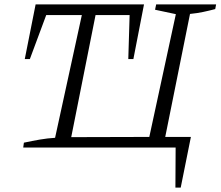

<svg xmlns="http://www.w3.org/2000/svg" viewBox="-20 -667 997 868"><path d="M773 181 774 0H85L88 -22Q125 -30 160 -36Q195 -42 229 -44L350 -599H189L115 -400H92L141 -647H631L583 -400H560L566 -599H412L302 -47L655 -48L775 -603L681 -623L686 -647H957L953 -626Q927 -619 898.5 -613Q870 -607 839 -604L727 -48H843L797 181Z"/></svg>

Font: Piazzolla SC Light
Style: Italic
Weight: 300
Italic angle: -11.3°
Designer: Juan Pablo del Peral
Foundry: Huerta Tipografica
Version: Version 1.330